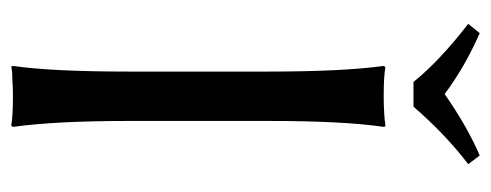

<svg xmlns="http://www.w3.org/2000/svg" viewBox="-280 -572 855 334"><g transform="rotate(90 147.0 -404.5)"><path d="M104 -444.8Q104 -573.7 94.2 -645L96.2 -647.9Q112.8 -645 147 -645Q162.6 -645 175.5 -645.8Q188.5 -646.5 193.8 -647.5L199.2 -647.9L200.2 -645Q189.9 -575.2 189.9 -444.8V-200.2Q189.9 -75.2 200.2 0L198.2 2.9Q181.2 0 147 0Q131.3 0 118.2 1Q105.5 1 100.6 2L95.2 2.9L94.2 0Q104 -67.9 104 -200.2ZM122.1 -696.8Q85.4 -742.2 21 -792L37.1 -812Q96.2 -786.1 143.1 -751Q200.7 -791 250 -812L265.1 -792Q214.8 -753.9 165 -696.8Z"/></g></svg>

Font: Linux Biolinum
Style: Regular
Weight: 400
Designer: Philipp H. Poll
Foundry: Philipp H. Poll
Version: Version 0.6.4